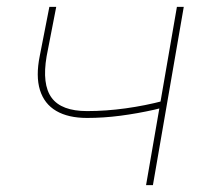

<svg xmlns="http://www.w3.org/2000/svg" viewBox="-20 -540 607 560"><path d="M96 -377 124 -520H144L116 -376Q102 -294 130.5 -255Q159 -216 234 -216Q289 -216 346.5 -224Q404 -232 457 -246L454 -226Q442 -223 430 -220Q381 -209 331.5 -202.5Q282 -196 234 -196Q179 -196 144 -216.5Q109 -237 96.5 -277.5Q84 -318 96 -377ZM496 -520H516L426 0H406Z"/></svg>

Font: Fixel Italic Variable Display Thin
Style: Italic
Weight: 100
Italic angle: -10°
Designer: AlfaBravo + MacPaw
Foundry: Kyrylo Tkachov, Marchela Mozhyna, Serhii Makarenko, Maria Weinstein, Zakhar Kryvoshyya
Version: Version 1.210;Glyphs 3.2 (3217)